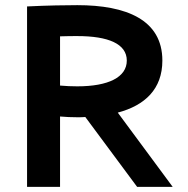

<svg xmlns="http://www.w3.org/2000/svg" viewBox="-20 -725 730 745"><path d="M85 -700V0H213V-273C235 -271 257 -270 280 -270C291 -270 301 -270 311 -271L512 0H650L437 -288C542 -316 610 -379 610 -490C610 -649 469 -705 280 -705C239 -705 164 -704 85 -700ZM213 -393V-584C240 -585 263 -585 280 -585C400 -585 472 -555 472 -490C472 -425 400 -390 280 -390C257 -390 235 -391 213 -393Z"/></svg>

Font: KT Kiyosuna Sans Bold
Style: Regular
Weight: 700
Designer: [Zen Kaku Gothic] Yoshimichi Ohira
Version: Version 1.010;Glyphs 3.1.2 (3151)